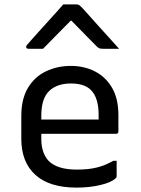

<svg xmlns="http://www.w3.org/2000/svg" viewBox="-20 -843 640 874"><path d="M303 -543Q362 -543 411 -518.5Q460 -494 489.5 -444.5Q519 -395 519 -318V-245Q519 -234 508 -234H168V-211Q168 -146 202 -110Q241 -71 330 -71Q383 -71 421 -80.5Q459 -90 496 -111H511V-40Q511 -36 507 -32Q488 -13 438 -1Q388 11 329 11Q205 11 141 -47Q77 -105 77 -211V-315Q77 -393 107.5 -443.5Q138 -494 189.5 -518.5Q241 -543 303 -543ZM303 -463Q239 -463 203.5 -428.5Q168 -394 168 -316V-299H429V-319Q429 -398 394 -433Q378 -449 355 -456Q332 -463 303 -463ZM268 -823H328Q336 -823 341.5 -819Q347 -815 360 -801Q368 -792 386.5 -771.5Q405 -751 429 -724Q453 -697 478 -670Q503 -643 522 -621H449Q438 -621 432.5 -623Q427 -625 420 -632Q409 -643 379 -673.5Q349 -704 305 -749H302Q259 -706 229.5 -675.5Q200 -645 176 -621H110Q99 -621 99 -630Q99 -634 103 -638.5Q107 -643 120 -658Q132 -672 152.5 -694.5Q173 -717 195.5 -742Q218 -767 238 -789Q258 -811 268 -823Z"/></svg>

Font: Recursive Mn Lnr St
Style: Regular
Weight: 400
Monospace: yes
Version: Version 1.079;hotconv 1.0.112;makeotfexe 2.5.65598; ttfautoh